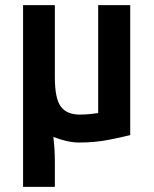

<svg xmlns="http://www.w3.org/2000/svg" viewBox="-20 -544 600 749"><path d="M70 185V-524H194V-242Q194 -159 217.5 -128Q241 -97 291 -97Q311 -97 331 -99Q351 -101 363 -103V-524H488V-17Q453 -8 401 2Q349 12 289 12Q264 12 237 5.5Q210 -1 188 -10Q191 14 192.5 37Q194 60 194 89V185Z"/></svg>

Font: Ubuntu Sans Mono SemiBold
Style: Regular
Weight: 600
Monospace: yes
Designer: Dalton Maag Ltd
Foundry: Dalton Maag Ltd
Version: Version 1.006